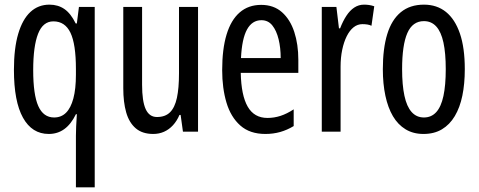

<svg xmlns="http://www.w3.org/2000/svg" viewBox="-20 -567 2062 827"><path d="M307 18Q307 1 308 -22Q309 -45 311 -75H307Q286 -32 257 -11Q228 10 190 10Q118 10 79 -60Q40 -130 40 -266Q40 -359 58.5 -421.5Q77 -484 111 -515.5Q145 -547 193 -547Q230 -547 257.5 -528Q285 -509 306 -466H311L320 -537H388V240H307ZM213 -61Q244 -61 264.5 -81.5Q285 -102 296 -143Q307 -184 307 -245V-270Q307 -377 283.5 -426Q260 -475 210 -475Q165 -475 144 -421.5Q123 -368 123 -265Q123 -159 145 -110Q167 -61 213 -61Z M833 -537V0H768L758 -72H753Q742 -46 725 -27.5Q708 -9 686.5 0.5Q665 10 640 10Q593 10 564.5 -14.5Q536 -39 523.5 -83Q511 -127 511 -187V-537H592V-202Q592 -131 607.5 -97Q623 -63 656 -63Q692 -63 712.5 -83.5Q733 -104 742 -145.5Q751 -187 751 -251V-537Z M1105 -546Q1159 -546 1194.5 -514.5Q1230 -483 1247.5 -429.5Q1265 -376 1265 -309V-253H1017Q1019 -156 1047 -107.5Q1075 -59 1132 -59Q1161 -59 1188.5 -68Q1216 -77 1245 -96V-24Q1217 -7 1187 1.5Q1157 10 1123 10Q1056 10 1015 -26.5Q974 -63 955.5 -125Q937 -187 937 -265Q937 -356 956 -418.5Q975 -481 1012.5 -513.5Q1050 -546 1105 -546ZM1106 -480Q1066 -480 1044 -440Q1022 -400 1018 -317H1189Q1189 -361 1180 -398Q1171 -435 1153 -457.5Q1135 -480 1106 -480Z M1548 -547Q1559 -547 1569.5 -545.5Q1580 -544 1592 -540L1580 -456Q1572 -460 1562 -461.5Q1552 -463 1541 -463Q1520 -463 1503 -449.5Q1486 -436 1473.5 -411Q1461 -386 1454 -352.5Q1447 -319 1447 -280V0H1366V-537H1429L1440 -445H1445Q1457 -476 1472 -499Q1487 -522 1506 -534.5Q1525 -547 1548 -547Z M1982 -269Q1982 -206 1971.5 -155Q1961 -104 1939 -67Q1917 -30 1883.5 -10Q1850 10 1804 10Q1760 10 1727 -10Q1694 -30 1672.5 -66.5Q1651 -103 1640 -154.5Q1629 -206 1629 -269Q1629 -358 1648 -420Q1667 -482 1706.5 -514.5Q1746 -547 1806 -547Q1862 -547 1901 -515.5Q1940 -484 1961 -422.5Q1982 -361 1982 -269ZM1712 -269Q1712 -201 1722 -154.5Q1732 -108 1753 -84.5Q1774 -61 1806 -61Q1838 -61 1859 -84Q1880 -107 1890 -153.5Q1900 -200 1900 -269Q1900 -338 1890 -384Q1880 -430 1859 -453Q1838 -476 1806 -476Q1757 -476 1734.5 -424.5Q1712 -373 1712 -269Z"/></svg>

Font: Noto Sans Display ExtraCondensed
Style: Regular
Weight: 400
Width: 2
Version: Version 2.003